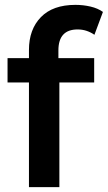

<svg xmlns="http://www.w3.org/2000/svg" viewBox="-20 -769 443 789"><path d="M99 0V-430H11V-530H99V-564Q99 -648 148 -698.5Q197 -749 290 -749Q322 -749 352 -742Q382 -735 403 -720L368 -626Q354 -636 336.5 -642Q319 -648 299 -648Q220 -648 220 -562V-530H367V-430H224V0Z"/></svg>

Font: Montserrat SemiBold
Style: Regular
Weight: 600
Designer: Julieta Ulanovsky
Foundry: Julieta Ulanovsky
Version: Version 9.000; ttfautohint (v1.8.4.7-5d5b)